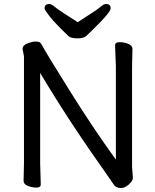

<svg xmlns="http://www.w3.org/2000/svg" viewBox="-20 -922 778 961"><path d="M184 1Q184 17 162.5 17Q141 17 119.5 8.5Q98 0 98 -17L100 -106V-640L93 -677Q93 -696 118 -705Q143 -714 154 -714Q165 -714 173 -712.5Q181 -711 187 -701Q212 -655 329.5 -467Q447 -279 560 -123V-589L556 -695Q556 -711 578.5 -711Q601 -711 622 -702.5Q643 -694 643 -677L641 -588V-87L645 -32Q645 -20 634 -8Q610 19 585.5 19Q561 19 550.5 3.5Q540 -12 515 -48Q323 -318 181 -557V-105ZM324 -740Q254 -807 228.5 -840Q203 -873 203 -880Q203 -902 227 -902Q237 -902 253 -888.5Q269 -875 303 -853.5Q337 -832 369 -811Q401 -832 434.5 -853.5Q468 -875 484 -888.5Q500 -902 510 -902Q534 -902 534 -881Q534 -860 446 -775Q426 -756 413 -743Q400 -730 368.5 -730Q337 -730 324 -740Z"/></svg>

Font: LXGW WenKai TC
Style: Bold
Weight: 700
Designer: LXGW / Fontworks Inc.
Foundry: LXGW / Fontworks Inc.
Version: Version 1.330;April 28, 2024